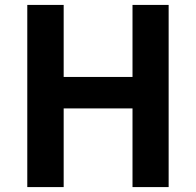

<svg xmlns="http://www.w3.org/2000/svg" viewBox="-20 -761 797 781"><path d="M91 0H239V-320H519V0H666V-741H519V-448H239V-741H91Z"/></svg>

Font: Source Han Sans KR
Style: Bold
Weight: 700
Designer: Ryoko NISHIZUKA 西塚涼子 (kana, bopomofo & ideographs); Paul D. Hunt (Latin, Greek & Cyrillic); Sandoll Communications 산돌커뮤니
Foundry: Adobe
Version: Version 2.004;hotconv 1.0.118;makeotfexe 2.5.65603